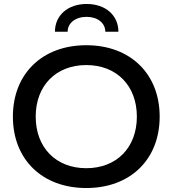

<svg xmlns="http://www.w3.org/2000/svg" viewBox="-20 -938 870 968"><path d="M415 10C637 10 785 -134 785 -350C785 -566 637 -710 415 -710C193 -710 45 -566 45 -350C45 -134 193 10 415 10ZM415 -90C262 -90 160 -194 160 -350C160 -506 262 -610 415 -610C568 -610 670 -506 670 -350C670 -194 568 -90 415 -90ZM511 -778H577C577 -860 513 -918 417 -918C321 -918 257 -860 257 -778H321C321 -821 359 -853 417 -853C473 -853 511 -821 511 -778Z"/></svg>

Font: Gully Medium
Style: Regular
Weight: 500
Designer: jaikishan Patel
Foundry: MagicType
Version: Version 1.000;Glyphs 3.2 (3242)